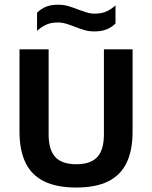

<svg xmlns="http://www.w3.org/2000/svg" viewBox="-20 -810 662 837"><path d="M312.5 7.5Q227.5 7.5 172.8 -19.2Q118 -46 91.5 -100.2Q65 -154.5 65 -237V-595H192V-224Q192 -156.5 221.2 -125.2Q250.5 -94 312.5 -94Q375 -94 404 -125.2Q433 -156.5 433 -224V-595H558V-237Q558 -154.5 531.8 -100.2Q505.5 -46 451.2 -19.2Q397 7.5 312.5 7.5ZM391.5 -673Q367 -673 345.8 -679.5Q324.5 -686 304.5 -694Q286.5 -701 268.5 -706.5Q250.5 -712 231.5 -712Q203.5 -712 182.8 -703Q162 -694 141.5 -675.5V-754.5Q159 -772 181 -780.8Q203 -789.5 233.5 -789.5Q258 -789.5 279.5 -783Q301 -776.5 320.5 -768.5Q338.5 -762 356.5 -756.2Q374.5 -750.5 393.5 -750.5Q421.5 -750.5 442.5 -759.5Q463.5 -768.5 483.5 -786.5V-707.5Q466.5 -690.5 444.2 -681.8Q422 -673 391.5 -673Z"/></svg>

Font: Encode Sans SC SemiCondensed SemiBold
Style: Regular
Weight: 600
Width: 4
Designer: Multiple Designers
Foundry: Impallari Type
Version: Version 3.002